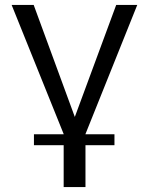

<svg xmlns="http://www.w3.org/2000/svg" viewBox="-20 -542 592 775"><path d="M237 213V44H117V0H237V-1L27 -522H116L282 -70L449 -522H534L325 -1V0H442V44H325V213Z"/></svg>

Font: YasnoRaleway Medium
Style: Regular
Weight: 500
Designer: Matt McInerney, Pablo Impallari, Rodrigo Fuenzalida
Foundry: Matt McInerney, Pablo Impallari, Rodrigo Fuenzalida
Version: Version 4.026